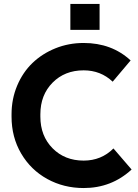

<svg xmlns="http://www.w3.org/2000/svg" viewBox="-20 -931 696 966"><path d="M334 -780.8V-911.1H481V-780.8ZM400.9 15.1Q300.8 15.1 217.8 -30.5Q134.8 -76.2 86.4 -158.7Q38.1 -241.2 38.1 -344.2V-356Q38.1 -433.1 66.4 -500.2Q94.7 -567.4 143.6 -614.3Q192.4 -661.1 259 -688Q325.7 -714.8 400.9 -714.8Q542 -714.8 637.2 -627L546.9 -520Q486.8 -577.1 400.9 -577.1Q305.7 -577.1 244.4 -515.1Q183.1 -453.1 183.1 -356V-344.2Q183.1 -247.1 244.4 -185.1Q305.7 -123 400.9 -123Q489.7 -123 550.8 -184.1L642.1 -78.1Q541 15.1 400.9 15.1Z"/></svg>

Font: SUSE
Style: Bold
Weight: 700
Designer: Rene Bieder
Foundry: SUSE
Version: Version 1.000